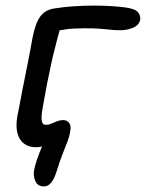

<svg xmlns="http://www.w3.org/2000/svg" viewBox="-20 -520 521 686"><path d="M137 146Q114 146 106 126.5Q98 107 102 87Q105 71 112 50.5Q119 30 129 6Q139 -18 152 -40L166 -12Q150 -3 136.5 1.5Q123 6 108 6Q82 6 65 -7.5Q48 -21 42 -45.5Q36 -70 42 -105Q45 -119 50 -145.5Q55 -172 61.5 -205.5Q68 -239 75 -273.5Q82 -308 87.5 -337Q93 -366 96 -384Q106 -436 123.5 -460.5Q141 -485 175 -490Q206 -495 243 -497.5Q280 -500 316 -500Q342 -500 370.5 -498.5Q399 -497 423 -494Q447 -491 461 -485Q472 -480 477 -470.5Q482 -461 481 -450Q477 -430 455.5 -421Q434 -412 411 -412Q390 -412 373 -414Q356 -416 335.5 -417.5Q315 -419 283 -419Q243 -419 214 -415Q185 -411 152 -403L201 -435Q193 -414 187 -390Q181 -366 174 -339Q167 -312 161 -282.5Q155 -253 148 -220Q139 -170 133 -138Q127 -106 129 -90Q131 -74 144 -74Q154 -74 164 -78.5Q174 -83 184.5 -87Q195 -91 206 -91Q219 -91 227 -81Q235 -71 231 -51Q228 -32 220.5 -13Q213 6 203.5 30.5Q194 55 183 90Q174 119 163 132.5Q152 146 137 146Z"/></svg>

Font: Shantell Sans
Style: Italic
Weight: 400
Italic angle: -11°
Designer: Stephen Nixon, Anya Danilova, Shantell Martin
Foundry: Arrow Type
Version: Version 1.011;[c5ecc13dd]